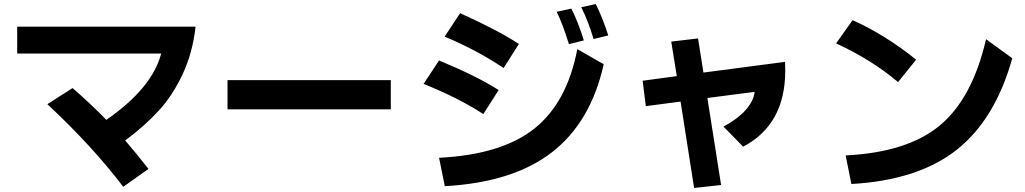

<svg xmlns="http://www.w3.org/2000/svg" viewBox="-20 -850 5040 944"><path d="M64.5 -586.9V-718.8H941.4Q927.7 -591.8 878.4 -486.3Q829.1 -380.9 761.7 -307.1Q694.3 -233.4 595.7 -159.2Q656.2 -88.9 710 -19.5L585.9 68.4Q434.6 -130.9 212.9 -337.9L336.9 -417Q425.8 -339.8 502.9 -260.7Q728.5 -417 772.5 -586.9Z M1098.6 -312.5V-456.1H1901.4V-312.5Z M2062.5 -437.5 2138.7 -552.7Q2327.1 -474.6 2431.6 -407.2L2356.4 -289.1Q2235.4 -368.2 2062.5 -437.5ZM2138.7 -74.2Q2447.3 -89.8 2607.9 -218.3Q2768.6 -346.7 2818.4 -608.4L2948.2 -534.2Q2884.8 -249 2693.4 -101.1Q2502 46.9 2167 65.4ZM2166 -669.9 2242.2 -785.2Q2432.6 -699.2 2531.2 -633.8L2456.1 -515.6Q2323.2 -604.5 2166 -669.9ZM2716.8 -792 2789.1 -807.6Q2821.3 -745.1 2850.6 -651.4L2777.3 -632.8Q2745.1 -736.3 2716.8 -792ZM2837.9 -814.5 2909.2 -830.1Q2942.4 -763.7 2970.7 -675.8L2898.4 -658.2Q2873 -744.1 2837.9 -814.5Z M3139.6 -453.1 3307.6 -475.6 3280.3 -645.5 3412.1 -661.1 3438.5 -493.2 3839.8 -545.9Q3840.8 -530.3 3840.8 -502.9Q3840.8 -237.3 3633.8 -128.9L3537.1 -227.5Q3606.4 -264.6 3646 -309.1Q3685.5 -353.5 3690.4 -398.4L3458 -368.2L3525.4 59.6L3392.6 74.2L3326.2 -350.6L3155.3 -328.1Z M4090.8 -636.7 4171.9 -751Q4331.1 -679.7 4484.4 -556.6L4395.5 -446.3Q4266.6 -555.7 4090.8 -636.7ZM4137.7 -85.9Q4441.4 -100.6 4601.1 -233.4Q4760.7 -366.2 4828.1 -657.2L4957 -563.5Q4873 -262.7 4683.6 -113.3Q4494.1 36.1 4166 54.7Z"/></svg>

Font: GenEi M Gothic v2 Bold
Style: Regular
Weight: 700
Version: Version 2.0